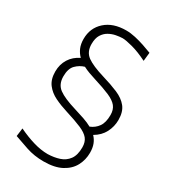

<svg xmlns="http://www.w3.org/2000/svg" viewBox="-209 -851 961 1082"><g transform="rotate(30 271.5 -309.5)"><path d="M251.5 127Q322.8 127 367.7 103Q412.6 79.1 433.6 39.6Q454.6 0 454.6 -45.9Q454.6 -77.6 445.6 -101.1Q436.5 -124.5 419.4 -142.1Q461.4 -166.5 481.2 -204.8Q501 -243.2 501 -286.1Q501 -338.9 476.6 -369.6Q452.1 -400.4 408 -419.2Q363.8 -438 304.2 -455.6Q226.1 -479 190.7 -504.6Q155.3 -530.3 155.3 -581.5Q155.3 -619.1 169.2 -641.6Q183.1 -664.1 204.3 -676Q225.6 -688 248.8 -692.4Q272 -696.8 291 -697.3Q312.5 -697.3 357.4 -685.3Q402.3 -673.3 457 -646L462.9 -701.7Q439 -710.9 408.9 -721.2Q378.9 -731.4 347.4 -738.5Q315.9 -745.6 287.6 -745.6Q202.1 -745.6 152.1 -700.4Q102.1 -655.3 102.1 -584Q102.1 -550.8 112.8 -526.1Q123.5 -501.5 142.1 -483.4Q100.6 -463.4 78.1 -427.5Q55.7 -391.6 55.7 -345.2Q55.7 -294.9 79.3 -263.7Q103 -232.4 141.8 -213.6Q180.7 -194.8 225.1 -181.2Q290 -161.1 328.9 -144.5Q367.7 -127.9 384.8 -106.7Q401.9 -85.4 401.9 -50.8Q401.9 0 381.1 28.1Q360.4 56.2 326.2 67.4Q292 78.6 251 79.6Q206.5 79.6 157.2 64.9Q107.9 50.3 56.2 25.4L49.3 78.6Q86.4 92.3 138.4 109.6Q190.4 127 251.5 127ZM187.5 -451.7Q206.1 -441.9 227.3 -434.1Q248.5 -426.3 271 -419.4Q335.9 -399.4 374.8 -382.6Q413.6 -365.7 430.9 -344.2Q448.2 -322.8 448.2 -288.1Q448.2 -239.3 429.2 -212.2Q410.2 -185.1 378.4 -172.4Q354.5 -185.5 324.2 -196Q293.9 -206.5 257.8 -217.3Q179.7 -240.7 144.3 -266.6Q108.9 -292.5 108.9 -344.2Q108.9 -395 132.8 -418.9Q156.7 -442.9 187.5 -451.7Z"/></g></svg>

Font: Pinar-VF-FD
Style: Regular
Weight: 300
Designer: Amin Abedi
Version: Version 3.0